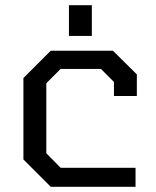

<svg xmlns="http://www.w3.org/2000/svg" viewBox="-20 -718 599 738"><path d="M245 -580V-698H333V-580ZM175 0 70 -105V-418L175 -523H414L506 -432V-349H418V-403L368 -453H213L158 -398V-129L213 -73H501V0Z"/></svg>

Font: Tomorrow
Style: Regular
Weight: 400
Designer: Tony de Marco, Monica Rizzolli
Foundry: Just in Type
Version: Version 2.002